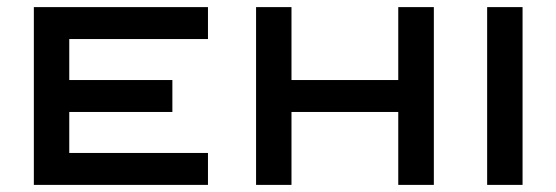

<svg xmlns="http://www.w3.org/2000/svg" viewBox="-20 -520 1565 540"><path d="M75.2 -500H564.9V-410.2H174.8V-294.9H464.8V-205.1H174.8V-89.8H564.9V0H75.2Z M799.8 0H700.2V-500H799.8V-294.9H1100.1V-500H1200.2V0H1100.1V-205.1H799.8Z M1350.1 -500H1449.7V0H1350.1Z"/></svg>

Font: Optician Sans
Style: Regular
Weight: 400
Designer: Fábio Duarte Martins, Simen Schikulski
Version: Version 1.002